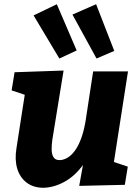

<svg xmlns="http://www.w3.org/2000/svg" viewBox="-20 -875 661 909"><path d="M186 14Q138 14 106 -10.5Q74 -35 61.5 -77Q49 -119 58 -174L101 -451L113 -421L35 -447L49 -533L281 -541L228 -215Q224 -188 224.5 -166Q225 -144 233.5 -130.5Q242 -117 262 -117Q280 -117 299 -128Q318 -139 334.5 -161.5Q351 -184 364 -219Q377 -254 385 -301L421 -537H586L516 -87L496 -116L585 -86L571 0L355 5L384 -156L435 -247Q418 -157 377 -99.5Q336 -42 285.5 -14.5Q235 13 186 14ZM261 -598 343 -636 249 -855 139 -802ZM437 -598 521 -634 435 -855 323 -806Z"/></svg>

Font: Bitter Thin ExtraBold
Style: Italic
Weight: 800
Italic angle: -9°
Version: Version 2.002